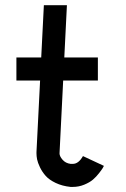

<svg xmlns="http://www.w3.org/2000/svg" viewBox="-20 -716 490 748"><path d="M384.8 -69.8Q383.3 -66.4 380.1 -61Q377 -55.7 366 -41.5Q355 -27.3 342.3 -16.4Q329.6 -5.4 308.3 3.4Q287.1 12.2 263.7 12.2H254.9Q222.2 8.8 196.8 -3.4Q171.4 -15.6 158 -30.8Q144.5 -45.9 135.7 -64.2Q127 -82.5 124.5 -95.2Q122.1 -107.9 122.1 -118.2V-123.5L136.2 -402.3H43.9V-492.2H140.6L150.9 -695.8H240.7L230.5 -492.2H361.3V-402.3H226.1L211.9 -118.2Q211.9 -107.4 223.6 -93.8Q235.4 -80.1 254.9 -77.6H263.7Q286.1 -77.6 303.2 -107.9Z"/></svg>

Font: Anka/Coder Narrow
Style: Bold
Weight: 700
Width: 3
Monospace: yes
Version: Version 001.100